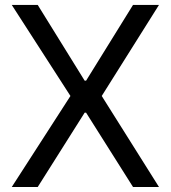

<svg xmlns="http://www.w3.org/2000/svg" viewBox="-20 -747 682 767"><path d="M130.7 -727.3 318.2 -424.7H323.9L511.4 -727.3H615.1L386.4 -363.6L615.1 0H511.4L323.9 -296.9H318.2L130.7 0H27L261.4 -363.6L27 -727.3Z"/></svg>

Font: Inter UI
Style: Regular
Weight: 400
Designer: Rasmus Andersson
Foundry: rsms
Version: 3.2;8d6f07862